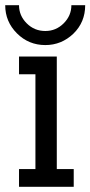

<svg xmlns="http://www.w3.org/2000/svg" viewBox="-23 -717 347 737"><path d="M195 -68H260V0H50V-68H113V-432H50V-500H195ZM304 -697Q304 -632 259 -588Q213 -544 151 -544Q87 -544 42 -589Q-3 -634 -3 -697H50Q50 -657 79.5 -627.5Q109 -598 151 -598Q192 -598 221.5 -627.5Q251 -657 251 -697Z"/></svg>

Font: Kelly Slab
Style: Regular
Weight: 400
Designer: Denis Masharov
Foundry: Denis Masharov
Version: Version 1.001